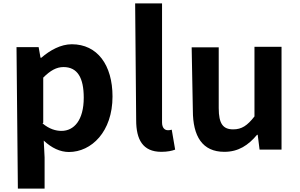

<svg xmlns="http://www.w3.org/2000/svg" viewBox="-20 -835 1762 1128"><path d="M85 273H242V90L237 -9C283 34 333 58 385 58C517 58 641 -61 641 -268C641 -453 552 -575 402 -575C337 -575 274 -540 223 -496H218L207 -558H77ZM234 -114V-379C276 -421 312 -441 353 -441C436 -441 472 -377 472 -261C472 -129 415 -66 341 -66C308 -66 269 -77 230 -110Z M780 -129C780 -16 818 57 928 57C964 57 991 51 1009 44L989 -73C978 -70 973 -70 966 -70C950 -70 932 -81 932 -116V-815H774Z M1113 -186C1113 -34 1169 57 1298 57C1381 57 1439 18 1490 -43H1494L1505 44H1634V-560H1475V-151C1433 -97 1400 -75 1350 -75C1291 -75 1265 -107 1265 -200V-557H1106Z"/></svg>

Font: GenEiGothic-pro-Regular
Style: Bold
Weight: 700
Designer: Ryoko NISHIZUKA (kana & ideographs); Paul D. Hunt (Latin, Greek & Cyrillic); Wenlong ZHANG (bopomofo); Sandoll Communica
Foundry: Adobe Systems Incorporated; o_tamon
Version: Version 1.000.140830